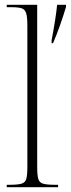

<svg xmlns="http://www.w3.org/2000/svg" viewBox="-20 -780 295 800"><path d="M195 -612Q213 -707 218 -760H255V-751Q244 -714 230 -674.5Q216 -635 201 -600H195ZM8 0V-10H18Q53 -10 69 -14.5Q85 -19 89.5 -34.5Q94 -50 94 -84V-673Q94 -709 89 -725Q84 -741 70 -745.5Q56 -750 27 -750H8V-760H135V-84Q135 -50 139.5 -34.5Q144 -19 160 -14.5Q176 -10 211 -10H222V0Z"/></svg>

Font: Noto Serif Display Condensed ExtraLight
Style: Regular
Weight: 200
Width: 3
Designer: Monotype Design Team
Foundry: Monotype Imaging Inc.
Version: Version 2.009